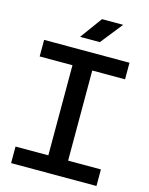

<svg xmlns="http://www.w3.org/2000/svg" viewBox="-135 -1013 854 1097"><g transform="rotate(15 292.0 -464.5)"><path d="M234 -82V-647H351V-82ZM40 0V-98H545V0ZM40 -631V-729H545V-631ZM234 -799 329 -929H454L351 -799Z"/></g></svg>

Font: Hubot Sans Medium
Style: Regular
Weight: 500
Designer: Deni Anggara
Foundry: GitHub, Inc., Subsidiary of Microsoft Corporation
Version: Version 2.000